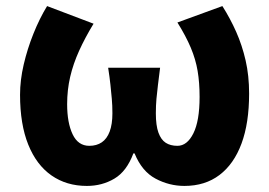

<svg xmlns="http://www.w3.org/2000/svg" viewBox="-20 -598 887 632"><path d="M266 14Q199 14 149.5 -20.5Q100 -55 73 -122Q46 -189 46 -286Q46 -334 58 -385.5Q70 -437 90 -487Q110 -537 135 -578L288 -520Q260 -474 240.5 -431Q221 -388 211 -345Q201 -302 201 -255Q201 -194 219 -156Q237 -118 274 -118Q298 -118 315 -129.5Q332 -141 341 -165Q350 -189 350 -225Q350 -251 348 -273Q346 -295 343.5 -319Q341 -343 336 -375H507Q503 -343 500 -319Q497 -295 495 -273Q493 -251 493 -225Q493 -185 501.5 -161.5Q510 -138 525.5 -128Q541 -118 564 -118Q596 -118 616.5 -159Q637 -200 637 -279Q637 -326 630.5 -364.5Q624 -403 608 -441Q592 -479 564 -524L712 -578Q738 -537 757.5 -493Q777 -449 788.5 -399Q800 -349 800 -290Q800 -193 775 -125.5Q750 -58 702.5 -22Q655 14 587 14Q537 14 492 -10Q447 -34 423 -93H419Q397 -34 356.5 -10Q316 14 266 14Z"/></svg>

Font: Noto Sans JP ExtraBold
Style: Regular
Weight: 800
Designer: Ryoko NISHIZUKA  (kana, bopomofo & ideographs); Paul D. Hunt (Latin, Greek & Cyrillic); Sandoll Communications , Soo-you
Foundry: Adobe
Version: Version 2.004-H2;hotconv 1.0.118;makeotfexe 2.5.65603